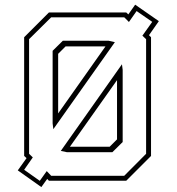

<svg xmlns="http://www.w3.org/2000/svg" viewBox="-20 -752 735 799"><path d="M152 26.5 54 -43 90.5 -94 80.5 -103V-597L183.5 -700H505.5L514 -692L542.5 -732.5L641 -664L600 -605.5L608.5 -597V-103L505.5 0H183.5L176.5 -7.5ZM271 -141.5H436.5L467 -172V-418.5ZM259 -118.5 233 -124 487.5 -484.5 490.5 -461.5V-161L447.5 -118.5ZM145.5 0.5 174.5 -40 193 -20.5H497L588 -112V-589L572.5 -603.5L613.5 -661L548.5 -706L516.5 -660.5L497 -680H193L101 -589V-112L116.5 -97L80.5 -45.5ZM202 -214.5 199 -238.5V-540.5L241.5 -582.5H432L458 -576.5ZM222 -280 419 -559H253L222 -528Z"/></svg>

Font: Tourney ExtraLight
Style: Regular
Weight: 250
Designer: Tyler Finck
Foundry: Etcetera Type Co
Version: Version 1.015